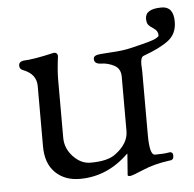

<svg xmlns="http://www.w3.org/2000/svg" viewBox="-45 -579 650 643"><g transform="rotate(-5 280.5 -257.5)"><path d="M437 -351 438 -326V-114Q438 -45 456 -45Q487 -45 502 -48Q517 -51 517 -36Q517 -21 503 -21Q451 -14 412.5 2.5Q374 19 366.5 19Q359 19 359 15L364 -51V-57Q292 14 199 14Q148 14 116.5 -17Q85 -48 85 -105V-308Q85 -348 42 -365Q29 -369 29 -381.5Q29 -394 44 -397Q79 -398 147 -414Q154 -415 158 -411Q162 -407 161 -400Q155 -354 155 -323V-128Q155 -92 181 -64.5Q207 -37 239 -37Q297 -37 323 -57Q368 -90 368 -132V-315Q368 -342 347 -353Q326 -364 303 -364.5Q280 -365 280 -382Q280 -390 288.5 -393.5Q297 -397 338.5 -399Q380 -401 408 -408Q436 -415 446.5 -417.5Q457 -420 465.5 -422.5Q474 -425 483 -428Q503 -436 503 -442Q503 -457 489 -466Q475 -475 470.5 -481.5Q466 -488 466 -501Q466 -534 521 -534Q561 -534 561 -483Q561 -443 533 -421Q505 -399 447 -378Q437 -374 437 -351Z"/></g></svg>

Font: EB Garamond
Style: Regular
Weight: 400
Version: Version 0.012